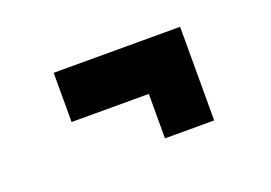

<svg xmlns="http://www.w3.org/2000/svg" viewBox="-53 -536 746 528"><g transform="rotate(-20 320.0 -272.0)"><path d="M130 -409H500V-135H356V-265H130Z"/></g></svg>

Font: Oak Sans Black
Style: Regular
Weight: 900
Designer: Erik Kennedy, Walven
Foundry: Erik Kennedy, Walven
Version: Version 1.000